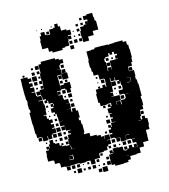

<svg xmlns="http://www.w3.org/2000/svg" viewBox="-133 -1019 1012 1148"><g transform="rotate(-15 373.0 -445.0)"><path d="M123 -98H97V-120H89V-122H61V-160H64V-187H84V-193H72V-209H88V-197H91V-220H129V-214H153V-196H164V-207H176V-195H165V-189H188V-185H210V-221H215V-246H235V-253H222V-269H238V-256V-273H212V-301H211V-280H189V-302H210V-307H186V-335H208V-336H185V-364H183V-386H175V-376H165V-386H175V-398H157V-424H175V-433H162V-449H177V-455H154V-475H148V-463H132V-479H144V-487H126V-513H123V-488H98V-485H124V-459H128V-423H125V-396H106V-392H121V-371H130V-361H150V-341H135V-332H151V-310H135V-305H154V-277H129V-272H122V-249H98V-271H95V-246H65V-271H60V-251H40V-271H60V-275H34V-301H30V-331V-359H28V-389V-433H36V-452H31V-490H33V-510H29V-539H28V-583V-613H29V-642H71V-631H90V-611H72V-601H90V-581H72V-574H93V-548H72V-544H93V-519H98V-514H122V-549H148V-553H149V-582H152V-599H149V-582H131V-600H148V-643H132V-659H148V-643H154V-667V-697H171V-710H229H259V-701H280V-693H302V-669H280V-661H273V-638H253V-637H276V-609H308V-573H272V-605H247V-604H246V-578H247V-548V-514H220V-511V-494H221V-510H239V-492H223V-487H246V-460H249V-454H273V-428H253V-427H276V-395H253V-394H273V-374H279V-392H301V-373H312V-329H304V-313H312V-287H316V-235H311V-225H344V-203H382V-196H405V-184H423V-164H425V-186H455V-156H433V-154H453V-128H433V-118H447V-104H433V-118H423V-98H398V-93H371V-90H367V-64H338V-63H333V-38H307V-63H302V-64H280V-61H240V-66H216V-65H187V-64H153V-93V-68H127V-94H152H123V-115ZM497 6H443V-4H423V-34V-68H446V-72H431V-90H449V-75H453V-98H487V-95H514V-71H520V-67H537V-72H521V-90H539V-74H550V-91H570V-74H581V-90H599V-72H583V-71H601V-91H600V-100H579V-122H599V-124H573V-156H549V-154H573V-128H547V-152H546V-125H514V-152H511V-130H489V-152H511V-153H482V-159H458V-183H475V-190H459V-212H475V-223H462V-239H478V-226H483V-248H511V-250H489V-272H502V-280H489V-302H502V-306H485V-336H506V-343H492V-359H508V-345H514V-364H513H490V-361H450V-383H442V-439H447V-464H476V-465H491V-480H509V-465H514V-487H515V-513H512V-516H485V-544H483V-548H457V-573H452V-599H448V-643H452V-663V-699H480V-701H503V-708H557V-707H586V-704H595V-706H623V-708H677V-698H697V-675H704V-647H706V-595H702V-569H694V-547H668V-519H698V-483H695V-461H700V-434H703V-388V-358H696V-339H698V-303H671H692V-279H671V-270H669V-242H662V-222H671V-240H689V-222H701V-180H697V-154H674V-117H673V-88H639V-62H610V-31H583V-28H543V-8H525V4H497ZM151 -670H129V-692H151ZM116 -675H104V-687H116ZM299 -642H281V-660H299ZM119 -642H101V-660H119ZM56 -645H44V-657H56ZM548 -573H546V-552H549V-572H571V-555H573V-573H572V-609H608H624V-611H610V-631H624V-640H609V-656H598V-643H582V-655H574V-637H551V-630H543V-609H548ZM124 -607H96V-635H124ZM301 -610H279V-632H301ZM568 -613H552V-629H568ZM146 -615H134V-627H146ZM595 -616H585V-626H595ZM120 -581H100V-601H120ZM570 -581H550V-601H570ZM270 -581H250V-601H270ZM268 -553H252V-569H268ZM148 -553H132V-569H148ZM297 -554H283V-568H297ZM115 -556H105V-566H115ZM302 -489H278V-512H271V-519H248V-543H271V-550H309V-512H302ZM121 -520H99V-542H121ZM690 -521H670V-541H690ZM475 -526H465V-536H475ZM270 -491H250V-511H270ZM510 -491H490V-511H510ZM541 -400H527V-398H547V-397H576V-365H602V-369H608V-393H631V-394H603V-398H577V-424H603V-428H605V-452H601V-476H598V-463H582V-479H595V-486H575V-507H572V-489H548V-510H545V-487H546V-455H545V-426H527V-422H541ZM473 -498H467V-504H473ZM645 -484H662V-485H645ZM573 -458H547V-484H573ZM96 -464V-483V-464ZM665 -461V-483H663V-461ZM301 -460H279V-482H301ZM476 -465H464V-477H476ZM265 -466H255V-476H265ZM639 -456H660V-458H639ZM635 -430V-452V-430ZM598 -433H582V-449H598ZM297 -434H283V-448H297ZM182 -436V-448H178V-436ZM146 -435H134V-447H146ZM565 -436H555V-446H565ZM300 -401H280V-421H300ZM142 -409H138V-413H142ZM562 -409H558V-413H562ZM600 -371H580V-391H600ZM144 -377H136V-385H144ZM547 -364H546V-345H548V-363H572V-340H576V-365H547ZM477 -344H463V-358H477ZM177 -344H163V-358H177ZM178 -313H162V-329H178ZM182 -279H158V-303H182ZM475 -286H465V-296H475ZM151 -250H129V-272H151ZM481 -250H459V-272H481ZM181 -250H159V-272H181ZM689 -252H671V-270H689ZM207 -254H193V-268H207ZM511 -250V-263V-250ZM121 -220H99V-242H121ZM179 -222H161V-240H179ZM209 -222H191V-240H209ZM145 -226H135V-236H145ZM84 -227H76V-235H84ZM646 -217H659V-219H646ZM208 -193H192V-209H208ZM446 -195H434V-207H446ZM217 -158V-157H234V-158H217V-181H214V-158ZM480 -131H460V-151H480ZM211 -100H189V-118H188V-97H215V-124H193V-122H211ZM570 -101H550V-121H570ZM540 -101H520V-121H540ZM478 -103H462V-119H478ZM504 -107H496V-115H504ZM387 -74H373V-88H387ZM181 -40H159V-62H181ZM210 -41H190V-61H210ZM239 -42H221V-60H239ZM358 -43H342V-59H358ZM418 -43H402V-59H418ZM296 -45H284V-57H296ZM263 -48H257V-54H263ZM525 -34H537V-35H525ZM243 -8H217V-34H243ZM421 -10H399V-32H421ZM330 -11H310V-31H330ZM298 -13H282V-29H298ZM386 -15H374V-27H386ZM266 -15H254V-27H266ZM206 -15H194V-27H206ZM354 -17H346V-25H354ZM395 24H365V-6H395ZM360 19H340V-1H360ZM485 -758H449V-786H447V-826H453V-850H476V-857H499V-858H489V-874H505V-864H506V-884H485V-908H509V-914H545V-887H548V-864H555V-808H520V-783H485ZM318 -745H256V-755H236V-780H201V-832H205V-858H215V-878H239V-858H249V-874H265V-858H249V-854H270V-883H296V-887H307V-906H327V-887H338V-859H370V-851H392V-821H370V-816H387V-796H367V-813H366V-787H363V-760H337V-756H318ZM474 -889H460V-903H474ZM230 -893H224V-899H230ZM290 -893H284V-899H290ZM199 -894H195V-898H199ZM444 -859H430V-873H444ZM474 -859H460V-873H474ZM445 -828H429V-844H445ZM410 -833H404V-839H410ZM443 -800H431V-812H443ZM411 -802H403V-810H411ZM417 -766H397V-786H417ZM446 -767H428V-785H446ZM386 -767H368V-785H386ZM388 -735H366V-757H388Z"/></g></svg>

Font: Rubik Storm
Style: Regular
Weight: 400
Designer: Hubert and Fischer, NaN
Foundry: Hubert and Fischer, NaN
Version: Version 2.201